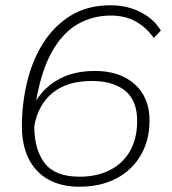

<svg xmlns="http://www.w3.org/2000/svg" viewBox="-20 -698 652 728"><path d="M281 10Q213 10 164 -17Q115 -44 89 -95.5Q63 -147 63 -220Q63 -304 82.5 -386Q102 -468 143 -533.5Q184 -599 247.5 -638.5Q311 -678 400 -678Q441 -678 477.5 -666.5Q514 -655 543 -633.5Q572 -612 590 -582L563 -554Q534 -595 494 -617Q454 -639 400 -639Q332 -639 275.5 -607Q219 -575 178.5 -504.5Q138 -434 117 -317Q151 -370 206.5 -399.5Q262 -429 340 -429Q435 -429 491 -378.5Q547 -328 547 -241Q547 -167 514 -110Q481 -53 421.5 -21.5Q362 10 281 10ZM282 -28Q346 -28 395.5 -52.5Q445 -77 472.5 -124.5Q500 -172 500 -240Q500 -317 454.5 -354Q409 -391 328 -391Q235 -391 179.5 -346Q124 -301 110 -219Q110 -131 149.5 -79.5Q189 -28 282 -28Z"/></svg>

Font: Gantari ExtraLight
Style: Italic
Weight: 250
Italic angle: -10°
Designer: Anugrah Pasau
Foundry: Lafontype
Version: Version 1.000